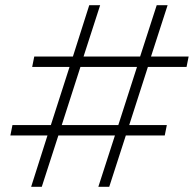

<svg xmlns="http://www.w3.org/2000/svg" viewBox="-20 -720 747 740"><path d="M550 -462 478 -238H623L615 -198H465L401 0H359L423 -198H205L141 0H100L163 -198H20L28 -238H176L248 -462H104L112 -502H261L324 -700H366L302 -502H520L584 -700H626L562 -502H707L699 -462ZM508 -462H290L218 -238H436Z"/></svg>

Font: Idrija
Style: Italic
Weight: 300
Italic angle: -11.3°
Designer: Julieta Ulanovsky
Foundry: Julieta Ulanovsky
Version: Version 7.200